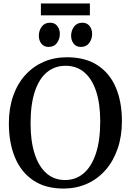

<svg xmlns="http://www.w3.org/2000/svg" viewBox="-20 -1084 760 1115"><path d="M353.5 11Q245.5 12 174 -36Q102.5 -84 67 -169.5Q31.5 -255 31.5 -366.5Q31.5 -455 56.2 -526.2Q81 -597.5 126.5 -647.8Q172 -698 233.5 -724.8Q295 -751.5 368.5 -751.5Q475 -751.5 546 -705.5Q617 -659.5 652.5 -576.2Q688 -493 688 -380.5Q688 -292.5 663.2 -220.8Q638.5 -149 593.8 -97.5Q549 -46 487.8 -18Q426.5 10 353.5 11ZM358 -38.5Q419.5 -38.5 465.2 -77Q511 -115.5 536.5 -191.5Q562 -267.5 562 -380Q562 -481 538.5 -553Q515 -625 470.2 -663.5Q425.5 -702 360.5 -702Q299 -702 253.5 -665.2Q208 -628.5 182.8 -554Q157.5 -479.5 157.5 -367Q157.5 -265.5 180.8 -192Q204 -118.5 248.8 -78.5Q293.5 -38.5 358 -38.5ZM262 -811.5Q235 -811.5 220.2 -830.5Q205.5 -849.5 205.5 -876.5Q205.5 -906 222.2 -929Q239 -952 270 -952H271Q298 -952 312.8 -933Q327.5 -914 327.5 -887Q327.5 -857.5 310.8 -834.5Q294 -811.5 263 -811.5ZM449.5 -811.5Q422.5 -811.5 407.8 -830.5Q393 -849.5 393 -876.5Q393 -906 409.8 -929Q426.5 -952 457.5 -952H458.5Q485.5 -952 500.2 -933Q515 -914 515 -887Q515 -857.5 498.2 -834.5Q481.5 -811.5 450.5 -811.5ZM502 -1064V-995H217.5V-1064Z"/></svg>

Font: Merriweather 36pt Medium
Style: Regular
Weight: 500
Version: Version 2.100